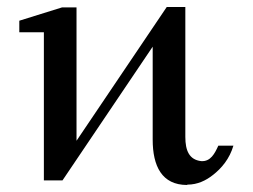

<svg xmlns="http://www.w3.org/2000/svg" viewBox="-20 -514 720 547"><path d="M415 -381V-116C415 -41 441 13 513 13L514 12C543 12 567 0 586 -15C612 -35 634 -62 645 -99H602C592 -77 580 -53 553 -55C519 -59 508 -85 508 -124V-494H455L198 -113V-493H157L35 -455V-422H105V0H158Z"/></svg>

Font: Veleka
Style: Regular
Weight: 400
Designer: Stefan Peev, Context Ltd, 2016; SIL International, 1997-2014.
Foundry: Stefan Peev, Context Ltd, 2016
Version: Version 1.000